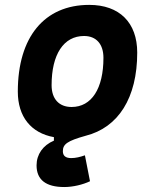

<svg xmlns="http://www.w3.org/2000/svg" viewBox="-20 -547 626 774"><path d="M239.3 207C273.9 207 314.5 197.3 342.8 183.6L322.3 79.1C303.2 85.9 284.7 90.3 267.1 90.3C244.6 90.3 233.4 81.1 233.4 62.5C233.4 34.2 251.5 21 324.7 0.5C457 -32.7 533.2 -152.3 533.2 -335C533.2 -456.1 461.4 -527.3 339.8 -527.3C158.7 -527.3 51.8 -397.5 51.8 -177.7C51.8 -76.7 105 -10.7 197.3 5.9V20C153.3 38.6 127.4 75.2 127.4 119.6C127.4 178.2 165.5 207 239.3 207ZM268.6 -115.7C217.8 -115.7 188 -148.4 188 -203.6C188 -328.1 236.8 -401.9 318.8 -401.9C368.2 -401.9 397 -369.1 397 -314C397 -189.5 349.1 -115.7 268.6 -115.7Z"/></svg>

Font: Cascadia Mono PL
Style: Bold Italic
Weight: 700
Italic angle: -10°
Monospace: yes
Designer: Aaron Bell
Foundry: Saja Typeworks
Version: Version 2404.023